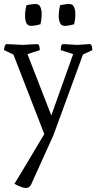

<svg xmlns="http://www.w3.org/2000/svg" viewBox="-30 -676 491 958"><path d="M99 262Q80 262 42 241Q42 241 53.5 222.5Q65 204 82.5 174.5Q100 145 120.5 111Q141 77 159.5 45.5Q178 14 191 -7L37 -404L-10 -426Q-10 -431 -7 -443.5Q-4 -456 4 -456L82 -452L155 -456Q164 -456 166.5 -443.5Q169 -431 169 -426L107 -406L226 -100L335 -406L273 -426Q273 -430 274.5 -443Q276 -456 286 -456L355 -452L417 -456Q426 -456 428.5 -443.5Q431 -431 431 -426L384 -404L236 0L126 243Q118 262 99 262ZM294 -547Q275 -547 269 -562.5Q263 -578 263 -597Q263 -617 266.5 -633.5Q270 -650 270 -650Q270 -650 286.5 -653Q303 -656 316 -656Q333 -656 339.5 -641Q346 -626 346 -606Q346 -587 343 -571Q340 -555 340 -555Q340 -555 324 -551Q308 -547 294 -547ZM126 -547Q107 -547 101 -562.5Q95 -578 95 -597Q95 -617 98.5 -633.5Q102 -650 102 -650Q102 -650 118.5 -653Q135 -656 148 -656Q165 -656 171.5 -641Q178 -626 178 -606Q178 -587 175 -571Q172 -555 172 -555Q172 -555 156 -551Q140 -547 126 -547Z"/></svg>

Font: Mate
Style: Regular
Weight: 400
Designer: Eduardo Rodriguez Tunni
Foundry: Eduardo Rodriguez Tunni
Version: Version 1.003; ttfautohint (v1.8.4.7-5d5b);gftools[0.9.24]